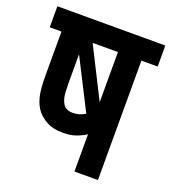

<svg xmlns="http://www.w3.org/2000/svg" viewBox="-118 -711 713 799"><g transform="rotate(20 239.0 -311.0)"><path d="M478 -622V-529H406V0H302V-165Q282 -152 258 -143.5Q234 -135 201 -135Q158 -135 131 -149.5Q104 -164 87 -184Q69 -207 60.5 -239.5Q52 -272 52 -333V-529H0V-622ZM302 -529H190L302 -307ZM169 -246Q175 -237 185 -232Q195 -227 212 -227Q242 -227 266 -243L153 -465V-338Q153 -295 157 -276.5Q161 -258 169 -246Z"/></g></svg>

Font: Noto Sans ExtraCondensed SemiBold
Style: Italic
Weight: 600
Width: 2
Italic angle: -12°
Designer: Monotype Design Team
Foundry: Monotype Imaging Inc.
Version: Version 2.013; ttfautohint (v1.8.4.7-5d5b)